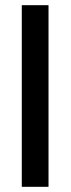

<svg xmlns="http://www.w3.org/2000/svg" viewBox="-20 -720 272 740"><path d="M64 0V-700H167V0Z"/></svg>

Font: Space Grotesk Frontify Medium
Style: Regular
Weight: 500
Designer: Florian Karsten
Version: Version 2.000